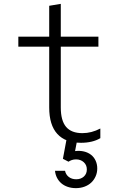

<svg xmlns="http://www.w3.org/2000/svg" viewBox="-20 -730 640 995"><path d="M295 -173V-488H490V-540H295V-710L235 -700V-540H75V-488H235V-173Q235 -82 277 -36Q319 10 400 10Q429 10 454.5 4Q480 -2 500 -14V-64Q477 -52 454 -46Q431 -40 407 -40Q350 -40 322.5 -72.5Q295 -105 295 -173ZM317 155H265Q267 175 275.5 191.5Q284 208 298 220Q312 232 331.5 238.5Q351 245 373 245Q397 245 417.5 237.5Q438 230 452.5 216.5Q467 203 475.5 184Q484 165 484 143Q484 121 475.5 102.5Q467 84 451.5 72Q436 60 415 55Q394 50 369 53L384 -25H328L306 93L335 108Q342 103 352 99.5Q362 96 374 96Q398 96 414 110.5Q430 125 430 148Q430 171 414.5 185Q399 199 375 199Q352 199 336.5 187Q321 175 317 155Z"/></svg>

Font: CommitMonoV143 ExtLt
Style: Regular
Weight: 200
Monospace: yes
Designer: Eigil Nikolajsen
Foundry: Eigil Nikolajsen
Version: Version 1.143